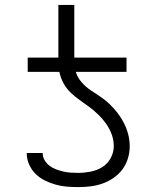

<svg xmlns="http://www.w3.org/2000/svg" viewBox="-20 -755 640 783"><path d="M299 8Q275 8 251.5 6Q228 4 205.5 -2.5Q183 -9 162 -19.5Q141 -30 124.5 -46.5Q108 -63 98.5 -85Q89 -107 89 -130V-131H154Q154 -115 162 -101.5Q170 -88 182 -79Q194 -70 208.5 -64.5Q223 -59 238 -55.5Q253 -52 268 -51Q283 -50 299 -50Q324 -50 349.5 -55Q375 -60 397 -73.5Q419 -87 431.5 -110.5Q444 -134 444 -159Q444 -184 435.5 -207Q427 -230 413 -250Q399 -270 381.5 -287Q364 -304 344.5 -318.5Q325 -333 305 -347Q285 -361 267.5 -378Q250 -395 238.5 -416.5Q227 -438 222 -462H93V-520H218V-735H283V-520H496V-462H289Q296 -439 312.5 -420Q329 -401 349 -387.5Q369 -374 389.5 -360.5Q410 -347 427.5 -330Q445 -313 460 -293.5Q475 -274 486 -252Q497 -230 503 -206.5Q509 -183 509 -158Q509 -133 501.5 -108.5Q494 -84 479 -64Q464 -44 443 -29.5Q422 -15 398 -6.5Q374 2 349 5Q324 8 299 8Z"/></svg>

Font: Iosevka Light Extended
Style: Regular
Weight: 300
Width: 7
Monospace: yes
Designer: Belleve Invis
Foundry: Belleve Invis
Version: Version 32.5.0; ttfautohint (v1.8.4)